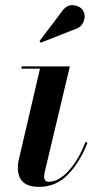

<svg xmlns="http://www.w3.org/2000/svg" viewBox="-20 -719 386 749"><path d="M275 -606 139 -552.5 134 -558.5 223.5 -677Q242.5 -702 267.8 -698.5Q293 -695 303.5 -678.5Q315 -660 306.8 -636.8Q298.5 -613.5 275 -606ZM321.5 -162.5Q292 -86.5 245.2 -38.2Q198.5 10 132.5 10Q91 10 70.2 -8.5Q49.5 -27 49.5 -67Q49.5 -79.5 52 -90.5L136 -451H64V-460H252.5L154.5 -48Q152 -36.5 152 -30Q152 -21.5 156.2 -15.8Q160.5 -10 170 -10Q209.5 -10 248.8 -54Q288 -98 313.5 -165.5Z"/></svg>

Font: Bodoni* 24pt Medium
Style: Italic
Weight: 500
Italic angle: -13°
Version: Version 2.3